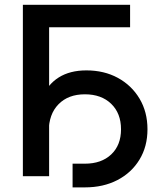

<svg xmlns="http://www.w3.org/2000/svg" viewBox="-20 -748 689 815"><path d="M532.2 -727.5V-632.3H188.5V0H77.1V-727.5ZM288.1 47.4V-53.2H340.3Q410.6 -53.2 452.1 -92.5Q493.7 -131.8 493.7 -199.2Q493.7 -267.1 451.9 -307.4Q410.2 -347.7 340.3 -347.7Q269.5 -347.7 228.3 -305.4Q187 -263.2 187 -189.9H133.8Q133.8 -273.4 157.7 -331.3Q181.6 -389.2 229.2 -419.2Q276.9 -449.2 346.7 -449.2Q421.9 -449.2 480.2 -417.5Q538.6 -385.7 572.3 -329.3Q606 -272.9 606 -199.2Q606 -126 572 -70.3Q538.1 -14.6 478.3 16.4Q418.5 47.4 340.3 47.4Z"/></svg>

Font: Inter 18pt Medium
Style: Regular
Weight: 500
Designer: Rasmus Andersson
Foundry: rsms
Version: Version 4.001;git-66647c0bb